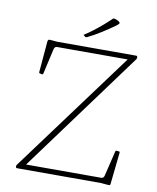

<svg xmlns="http://www.w3.org/2000/svg" viewBox="-98 -991 877 1070"><g transform="rotate(10 340.5 -456.5)"><path d="M72 0Q66 0 65 -6V-8Q64 -14 68 -19L583 -716L582 -704H174Q167 -704 163 -699.5Q159 -695 157 -687L125 -545Q124 -539 118 -540L107 -542Q101 -543 101 -549L116 -725Q117 -730 118 -732.5Q119 -735 123.5 -736Q128 -737 136 -736L170 -733H617Q623 -733 624 -727V-724Q625 -718 621 -713L105 -11L84 -29H544Q551 -29 555.5 -34Q560 -39 561 -46L595 -187Q596 -193 602 -192L615 -191Q621 -190 620 -184L601 -7Q601 -2 599.5 0.5Q598 3 594 3.5Q590 4 581 3L547 0ZM312 -793Q306 -796 312 -799Q333 -812 358.5 -831.5Q384 -851 409 -872.5Q434 -894 453 -913Q457 -917 463 -915Q471 -913 478 -910Q485 -907 490 -903Q494 -899 494.5 -896.5Q495 -894 492.5 -891Q490 -888 483 -882Q449 -857 406 -830Q363 -803 329 -787Q325 -784 319 -787Z"/></g></svg>

Font: Hahmlet Thin
Style: Regular
Weight: 250
Version: Version 1.002